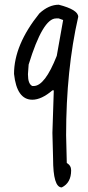

<svg xmlns="http://www.w3.org/2000/svg" viewBox="-20 -777 375 821"><path d="M231.4 -756.8Q314.5 -735.4 314.5 -705.1Q262.7 -478.5 262.7 -199.2L265.6 -80.1Q284.2 -69.3 284.2 -48.8Q284.2 4.9 244.1 24.4Q207 24.4 207 -98.6L204.1 -209L210 -390.6H204.1Q157.2 -350.6 118.2 -350.6Q51.8 -350.6 40 -460.9Q40 -585 148.4 -719.7Q188.5 -756.8 231.4 -756.8ZM99.6 -460.9V-458Q99.6 -418 118.2 -409.2H124Q171.9 -409.2 222.7 -538.1L250 -691.4L231.4 -698.2H219.7Q163.1 -698.2 102.5 -501Z"/></svg>

Font: Sue Ellen Francisco 
Style: Regular
Weight: 400
Designer: Kimberly Geswein
Foundry: Kimberly Geswein
Version: Version 1.002 2007